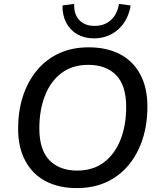

<svg xmlns="http://www.w3.org/2000/svg" viewBox="-20 -957 815 986"><path d="M374 9Q283 9 215.5 -26Q148 -61 110.5 -130Q73 -199 73 -296Q73 -386 97.5 -462Q122 -538 169 -595Q216 -652 283 -683Q350 -714 436 -714Q528 -714 595.5 -679Q663 -644 700 -575.5Q737 -507 737 -410Q737 -319 712.5 -243Q688 -167 641 -110Q594 -53 527 -22Q460 9 374 9ZM376 -81Q458 -81 514 -123.5Q570 -166 599 -240Q628 -314 628 -408Q628 -518 576.5 -571Q525 -624 433 -624Q352 -624 296 -582Q240 -540 211 -466Q182 -392 182 -298Q182 -187 234 -134Q286 -81 376 -81ZM462 -760Q414 -760 377 -781Q340 -802 320 -840.5Q300 -879 301 -929L361 -937Q359 -883 387.5 -853.5Q416 -824 466 -824Q516 -824 549 -853.5Q582 -883 591 -937L651 -929Q638 -851 586.5 -805.5Q535 -760 462 -760Z"/></svg>

Font: Nunito Sans 12pt ExtraLight 12pt SemiBold
Style: Italic
Weight: 600
Italic angle: -9°
Version: Version 3.101;gftools[0.9.27]